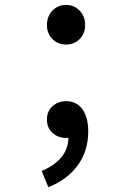

<svg xmlns="http://www.w3.org/2000/svg" viewBox="-20 -564 540 785"><path d="M305.7 -404.3Q283.2 -381.8 250 -381.8Q216.8 -381.8 194.3 -404.3Q171.9 -426.8 171.9 -461.9Q171.9 -497.1 194.3 -520.5Q216.8 -543.9 250 -543.9Q283.2 -543.9 305.7 -520.5Q328.1 -497.1 328.1 -461.9Q328.1 -426.8 305.7 -404.3ZM177.7 201.2 150.4 134.8Q257.8 89.8 259.8 -1Q256.8 0 250 0Q217.8 0 194.8 -20.5Q171.9 -41 171.9 -75.2Q171.9 -109.4 194.8 -129.9Q217.8 -150.4 251 -150.4Q293 -150.4 316.9 -117.2Q340.8 -84 340.8 -26.4Q340.8 52.7 297.9 111.8Q254.9 170.9 177.7 201.2Z"/></svg>

Font: Gen Shin Gothic Monospace Medium
Style: Regular
Weight: 500
Designer: [Source Han Sans]
Ryoko NISHIZUKA  (kana & ideographs); Paul D. Hunt (Latin, Greek & Cyrillic); Wenlong ZHANG  (bopomofo
Version: Version 1.002.20150607